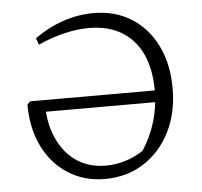

<svg xmlns="http://www.w3.org/2000/svg" viewBox="-49 -709 810 769"><g transform="rotate(-5 355.5 -325.0)"><path d="M343 8Q260 8 195.5 -33Q131 -74 95 -147Q59 -220 59 -316L71 -328H608V-281H103L129 -304Q131 -225 159.5 -166.5Q188 -108 237 -76.5Q286 -45 350 -45Q431 -45 502 -91Q537 -145 554.5 -204.5Q572 -264 572 -327Q572 -413 544 -474Q516 -535 461.5 -567.5Q407 -600 330 -600Q283 -600 231 -587.5Q179 -575 126 -551L116 -577Q169 -616 230.5 -637Q292 -658 354 -658Q441 -658 506 -617Q571 -576 607.5 -502Q644 -428 644 -330Q644 -232 605.5 -155.5Q567 -79 499 -35.5Q431 8 343 8Z"/></g></svg>

Font: Piazzolla 24pt Light
Style: Regular
Weight: 300
Designer: Juan Pablo del Peral
Foundry: Huerta Tipografica
Version: Version 2.005